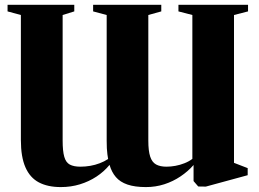

<svg xmlns="http://www.w3.org/2000/svg" viewBox="-20 -763 1078 800"><path d="M1013.5 -743V-715.5L955 -700.5V-84.5L1012 -62.5V-33L837.5 14.5L806 14L786.5 -8.5V-75.5Q763.5 -49 732.2 -28Q701 -7 664.5 4.8Q628 16.5 588 16.5Q542 16.5 511.2 6Q480.5 -4.5 462.8 -25.2Q445 -46 436.5 -76Q413.5 -48 382 -27.2Q350.5 -6.5 313 5Q275.5 16.5 233.5 16.5Q179 16.5 142 -3Q105 -22.5 86 -65.8Q67 -109 67 -179.5V-700.5L11.5 -715.5V-743H289.5V-715.5L241 -700.5V-177.5Q241 -133.5 247.8 -109.8Q254.5 -86 271 -77.2Q287.5 -68.5 315 -68.5Q335.5 -68.5 356 -72Q376.5 -75.5 395.5 -82.8Q414.5 -90 430.5 -100.5Q429 -108.5 427.5 -119.8Q426 -131 425.2 -145.2Q424.5 -159.5 424.5 -176.5V-700.5L368 -715.5V-743H652V-715.5L598 -700.5V-177Q598 -134 605.8 -110.5Q613.5 -87 630.2 -77.8Q647 -68.5 673.5 -68.5Q691.5 -68.5 710.8 -72Q730 -75.5 748.5 -82.8Q767 -90 781.5 -101V-700.5L723.5 -715.5V-743Z"/></svg>

Font: Merriweather 120pt ExtraBold
Style: Regular
Weight: 800
Version: Version 2.100